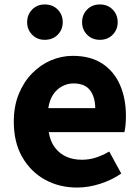

<svg xmlns="http://www.w3.org/2000/svg" viewBox="-20 -829 628 863"><path d="M327 14Q246 14 182 -21.5Q118 -57 80 -123Q42 -189 42 -282Q42 -351 64 -405.5Q86 -460 124 -499Q162 -538 209.5 -558Q257 -578 307 -578Q387 -578 440 -543Q493 -508 519.5 -447Q546 -386 546 -308Q546 -285 544 -265.5Q542 -246 539 -235H199Q206 -193 227 -165.5Q248 -138 278.5 -124.5Q309 -111 348 -111Q381 -111 410.5 -120.5Q440 -130 471 -148L525 -49Q483 -20 430.5 -3Q378 14 327 14ZM197 -343H408Q408 -392 385 -423Q362 -454 310 -454Q284 -454 260 -441.5Q236 -429 219.5 -405Q203 -381 197 -343ZM181 -650Q147 -650 124.5 -673Q102 -696 102 -729Q102 -763 124.5 -786Q147 -809 181 -809Q217 -809 239.5 -786Q262 -763 262 -729Q262 -696 239.5 -673Q217 -650 181 -650ZM429 -650Q394 -650 371.5 -673Q349 -696 349 -729Q349 -763 371.5 -786Q394 -809 429 -809Q464 -809 486.5 -786Q509 -763 509 -729Q509 -696 486.5 -673Q464 -650 429 -650Z"/></svg>

Font: Noto Sans KR ExtraBold
Style: Regular
Weight: 800
Designer: Ryoko NISHIZUKA  (kana, bopomofo & ideographs); Paul D. Hunt (Latin, Greek & Cyrillic); Sandoll Communications , Soo-you
Foundry: Adobe
Version: Version 2.004-H2;hotconv 1.0.118;makeotfexe 2.5.65603